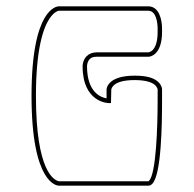

<svg xmlns="http://www.w3.org/2000/svg" viewBox="-20 -552 614 609"><path d="M94 -248C94 -396 117 -463 137 -493C153 -517 167 -518 167 -518H170H450C476 -518 480 -479 480 -460V-452V-451C480 -386 450 -386 450 -386H287C274 -386 263 -382 255 -374C242 -361 242 -343 242 -342C242 -226 324 -225 325 -225H332C332 -240 333 -253 333 -268C334 -273 340 -298 407 -298C447 -298 465 -289 473 -281C479 -274 480 -269 480 -269V-268V-234C480 -148 475 -1 453 21C452 23 451 23 450 23H167C152 20 94 -7 94 -248ZM450 -532H167C161 -532 80 -527 80 -248C80 31 161 37 167 37H450C455 37 459 35 463 31C492 2 494 -159 494 -232V-269C494 -271 493 -281 483 -291C468 -306 443 -312 407 -312C321 -312 318 -271 318 -268V-240C300 -243 256 -259 256 -342C256 -342 256 -356 265 -365C270 -370 277 -372 287 -372H451C456 -372 494 -377 494 -451V-461C494 -487 486 -532 450 -532Z"/></svg>

Font: Platiipus Light
Style: Light
Weight: 400
Version: Version 001.000